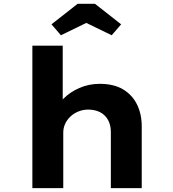

<svg xmlns="http://www.w3.org/2000/svg" viewBox="-20 -977 898 997"><path d="M148.1 0V-740H305.7V-400.7L264.6 -386.9Q275 -429 308.7 -463.7Q342.3 -498.3 391.8 -520Q441.3 -541.7 498 -541.7Q570 -541.7 618.2 -513.4Q666.3 -485 691.2 -435Q716 -385 716 -319.7V0H555.6V-291.1Q555.6 -327.6 541.1 -353.9Q526.7 -380.1 500.8 -393.8Q474.9 -407.4 439.3 -408Q410.9 -408 386.6 -397.9Q362.3 -387.9 344.8 -371Q327.2 -354.1 317.9 -333.1Q308.5 -312.2 308.5 -288V0H228.8Q194.5 0 174.3 0Q154.1 0 148.1 0ZM296.3 -793.9 247.3 -850.7 383.3 -957.4H473L609 -850.7L560 -793.9L413.4 -865.2H442.9Z"/></svg>

Font: Lexend Giga
Style: Regular
Weight: 400
Designer: Bonnie Shaver-Troup, Thomas Jockin
Foundry: Lexend
Version: Version 1.007